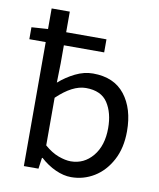

<svg xmlns="http://www.w3.org/2000/svg" viewBox="-82 -777 708 854"><g transform="rotate(10 272.0 -350.0)"><path d="M297 12Q263 12 226.5 -4.5Q190 -21 158 -50H155L148 0H82V-560H8V-614L82 -619V-712H164V-619H346V-560H164V-478L162 -391Q195 -420 234.5 -439.5Q274 -459 314 -459Q409 -459 458 -396.5Q507 -334 507 -232Q507 -156 477.5 -101Q448 -46 400.5 -17Q353 12 297 12ZM283 -57Q343 -57 382.5 -104.5Q422 -152 422 -231Q422 -300 392.5 -345Q363 -390 294 -390Q234 -390 164 -323V-108Q196 -80 227.5 -68.5Q259 -57 283 -57Z"/></g></svg>

Font: .
Style: 
Weight: 400
Designer: Paul D. Hunt, Dalton Maag
Foundry: Dalton Maag Ltd
Version: Version 1.200